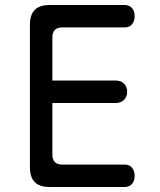

<svg xmlns="http://www.w3.org/2000/svg" viewBox="-20 -750 640 770"><path d="M190 -427H445Q465 -427 477.5 -414.5Q490 -402 490 -382Q490 -362 477.5 -349.5Q465 -337 445 -337H190V-130Q190 -110 200 -100Q210 -90 230 -90H479Q499 -90 509.5 -77.5Q520 -65 520 -45Q520 -25 509.5 -12.5Q499 0 479 0H180Q139 0 119.5 -19.5Q100 -39 100 -80V-650Q100 -691 119.5 -710.5Q139 -730 180 -730H479Q499 -730 509.5 -717.5Q520 -705 520 -685Q520 -665 509.5 -652.5Q499 -640 479 -640H230Q210 -640 200 -630Q190 -620 190 -600Z"/></svg>

Font: Maple Mono NL
Style: Regular
Weight: 400
Monospace: yes
Designer: subframe7536
Version: Version 7.000